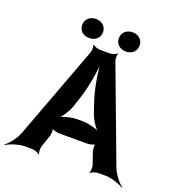

<svg xmlns="http://www.w3.org/2000/svg" viewBox="-206 -1009 1085 1173"><g transform="rotate(20 336.5 -422.5)"><path d="M476 -112 503 -34C507 -21 506 7 500 16L503 18C509 10 536 0 550 0H598C637 0 693 19 718 35L720 32C695 15 659 -31 645 -68L416 -679C412 -691 411 -718 417 -726L414 -728C408 -720 382 -711 369 -711H303C290 -711 264 -720 258 -728L255 -726C261 -718 260 -691 256 -678L28 -67C14 -31 -22 15 -47 32L-44 35C-20 19 36 0 75 0H123C137 0 164 10 170 18L173 16C167 7 166 -21 170 -34L197 -112C201 -125 203 -156 197 -164L194 -162C200 -153 230 -146 244 -146H429C443 -146 473 -153 479 -162L476 -164C470 -156 472 -125 476 -112ZM270 -331 292 -398C320 -482 338 -597 338 -664H334C334 -597 352 -482 380 -398L403 -331C415 -295 447 -247 470 -230L472 -234C449 -250 393 -265 356 -265H317C280 -265 224 -250 201 -234L204 -231C226 -247 258 -295 270 -331ZM218 -756C256 -756 285 -780 285 -818C285 -855 256 -880 218 -880C180 -880 150 -856 150 -818C150 -779 179 -756 218 -756ZM456 -755C494 -755 523 -780 523 -818C523 -855 494 -880 456 -880C418 -880 388 -856 388 -818C388 -780 417 -755 456 -755Z"/></g></svg>

Font: Asimov
Style: Edge
Weight: 500
Designer: Google
Version: Version 2.000980: 2014